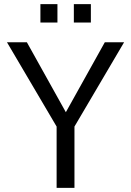

<svg xmlns="http://www.w3.org/2000/svg" viewBox="-20 -916 639 936"><path d="M256 0V-299L14 -710H111L301 -369L491 -710H585L343 -299V0ZM340 -806V-896H423V-806ZM177 -806V-896H260V-806Z"/></svg>

Font: Special Gothic
Style: Regular
Weight: 400
Designer: Alistair McCready
Foundry: Monolith
Version: Version 1.010; ttfautohint (v1.8.4.7-5d5b)